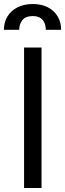

<svg xmlns="http://www.w3.org/2000/svg" viewBox="-43 -946 328 966"><path d="M166 0H78.1V-707H166ZM122.1 -925.8Q165.5 -925.8 197.8 -909.2Q230 -892.6 247.3 -863Q264.6 -833.5 264.6 -795.9H187.5Q187.5 -826.7 171.4 -845.9Q155.3 -865.2 122.1 -865.2Q86.9 -865.2 70.3 -845.5Q53.7 -825.7 53.7 -795.9H-23.4Q-23.4 -833.5 -5.6 -863Q12.2 -892.6 45.2 -909.2Q78.1 -925.8 122.1 -925.8Z"/></svg>

Font: Pretendard
Style: Regular
Weight: 400
Designer: Base glyphs from Inter by Rasmus Andersson; Hangeul glyphs from Noto Sans CJK(Source Han Sans) by Jang Soo-young and Kan
Foundry: Kil Hyung-jin
Version: Version 1.309